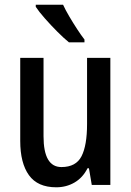

<svg xmlns="http://www.w3.org/2000/svg" viewBox="-20 -786 557 816"><path d="M449 -540V0H370L358 -71H352Q332 -31 297 -10.5Q262 10 219 10Q140 10 103 -41.5Q66 -93 66 -187V-540H165V-207Q165 -76 241 -76Q303 -76 326.5 -122Q350 -168 350 -259V-540ZM248 -766Q258 -744 274.5 -716Q291 -688 308 -662Q325 -636 339 -618V-606H273Q252 -623 224 -651Q196 -679 170.5 -708Q145 -737 132 -757V-766Z"/></svg>

Font: Noto Sans Myanmar Condensed Medium
Style: Regular
Weight: 500
Width: 3
Designer: Monotype Design Team
Foundry: Monotype Imaging Inc.
Version: Version 2.107; ttfautohint (v1.8.4.7-5d5b)